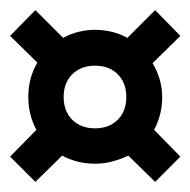

<svg xmlns="http://www.w3.org/2000/svg" viewBox="-59 -537 377 380"><path d="M-3 -345Q-3 -383 15 -413L-39 -466L11 -517L66 -462Q80 -470 96.5 -474Q113 -478 129 -478Q146 -478 162.5 -474Q179 -470 193 -462L248 -517L298 -466L243 -412Q252 -397 257 -380Q262 -363 262 -345Q262 -310 246 -280L298 -227L248 -177L195 -229Q180 -222 163.5 -217.5Q147 -213 129 -213Q94 -213 64 -229L11 -177L-39 -227L13 -280Q-3 -310 -3 -345ZM67 -345Q67 -317 84 -300Q101 -283 129 -283Q157 -283 174 -300Q191 -317 191 -345Q191 -373 174 -390Q157 -407 129 -407Q101 -407 84 -390Q67 -373 67 -345Z"/></svg>

Font: Kreon Light
Style: Regular
Weight: 300
Designer: Julia Petretta
Foundry: Julia Petretta and Eli Heuer
Version: Version 2.002